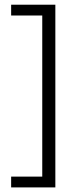

<svg xmlns="http://www.w3.org/2000/svg" viewBox="-20 -696 342 836"><path d="M221 120H28.5V73H164V-628.5H28.5V-675.5H221Z"/></svg>

Font: Anek Latin Light
Style: Regular
Weight: 300
Designer: Yesha Goshar
Foundry: Ek Type
Version: Version 1.003